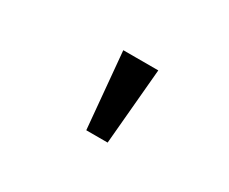

<svg xmlns="http://www.w3.org/2000/svg" viewBox="-52 -837 604 506"><g transform="rotate(30 250.0 -584.0)"><path d="M230.5 -468.5 209.5 -700H316L295.5 -468.5Z"/></g></svg>

Font: Trispace Thin
Style: Regular
Weight: 400
Version: Version 1.210